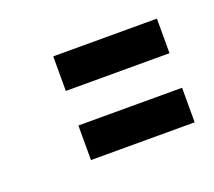

<svg xmlns="http://www.w3.org/2000/svg" viewBox="-45 -455 291 261"><g transform="rotate(-20 100.0 -325.0)"><path d="M50 -400H200V-350H50ZM50 -300H200V-250H50Z"/></g></svg>

Font: SOV_Meka
Style: Book
Weight: 400
Version: Version 1.00